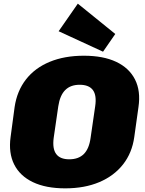

<svg xmlns="http://www.w3.org/2000/svg" viewBox="-20 -1018 793 1051"><path d="M337 13Q231 13 160 -21Q89 -55 57.5 -118Q26 -181 38 -268L60 -432Q73 -520 122 -583Q171 -646 252 -679.5Q333 -713 439 -713Q545 -713 616 -679.5Q687 -646 719 -583Q751 -520 738 -432L715 -268Q703 -181 653.5 -118Q604 -55 523.5 -21Q443 13 337 13ZM359 -146Q410 -146 439 -175Q468 -204 476 -264L501 -436Q510 -496 488.5 -525Q467 -554 416 -554Q366 -554 337 -525Q308 -496 299 -436L274 -264Q266 -204 287.5 -175Q309 -146 359 -146ZM611 -832 544 -735 301 -847 406 -998Z"/></svg>

Font: Pathway Extreme SemiCondensed Black
Style: Italic
Weight: 900
Width: 4
Italic angle: -8°
Version: Version 1.001;gftools[0.9.26]